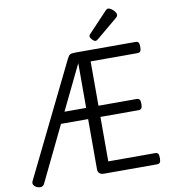

<svg xmlns="http://www.w3.org/2000/svg" viewBox="-116 -1238 1196 1352"><g transform="rotate(-10 482.0 -562.0)"><path d="M899 0H520Q498 0 487 -10Q476 -20 476 -40V-398H282L90 -1Q83 12 69 15Q55 18 36 10Q20 2 14 -10.5Q8 -23 15 -36L409 -840Q420 -863 430.5 -869Q441 -875 469 -875H899Q914 -875 920 -866.5Q926 -858 926 -835Q926 -813 920 -804Q914 -795 899 -795H564V-478H836Q851 -478 857.5 -469.5Q864 -461 864 -438Q864 -416 857.5 -407Q851 -398 836 -398H564V-80H899Q914 -80 920 -71.5Q926 -63 926 -40Q926 -18 920 -9Q914 0 899 0ZM321 -478H476V-798ZM624 -931Q614 -931 600.5 -945Q587 -959 587 -969Q587 -973 588 -976.5Q589 -980 595 -986L730 -1129Q735 -1134 739.5 -1137Q744 -1140 749 -1140Q759 -1140 772 -1131Q785 -1122 794.5 -1110Q804 -1098 804 -1088Q804 -1081 801.5 -1076Q799 -1071 789 -1063L643 -941Q637 -937 632.5 -934Q628 -931 624 -931Z"/></g></svg>

Font: Playwrite AT
Style: Regular
Weight: 400
Designer: Veronika Burian, José Scaglione
Foundry: TypeTogether
Version: Version 1.002